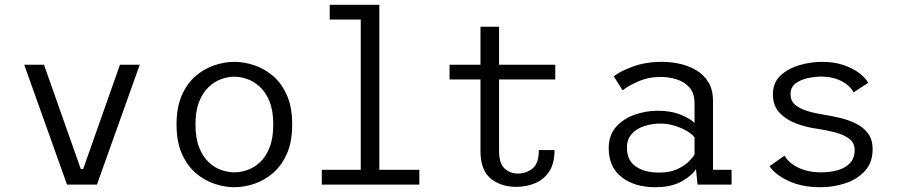

<svg xmlns="http://www.w3.org/2000/svg" viewBox="-20 -770 3770 801"><path d="M259.5 0 81 -500H163.5L317 -65H327L480.5 -500H563L384.5 0Z M957.5 11Q917.5 11 875.2 -3Q833 -17 797 -47.8Q761 -78.5 738.8 -128.5Q716.5 -178.5 716.5 -251Q716.5 -323 738.8 -373Q761 -423 797 -453.5Q833 -484 875.2 -498Q917.5 -512 957.5 -512Q998 -512 1040.2 -498Q1082.5 -484 1118.5 -453.5Q1154.5 -423 1176.8 -373Q1199 -323 1199 -251Q1199 -178.5 1176.8 -128.5Q1154.5 -78.5 1118.5 -47.8Q1082.5 -17 1040.2 -3Q998 11 957.5 11ZM957.5 -51Q983.5 -51 1012 -60.8Q1040.5 -70.5 1065 -93.5Q1089.5 -116.5 1104.8 -155Q1120 -193.5 1120 -251Q1120 -307.5 1104.8 -345.8Q1089.5 -384 1065 -407Q1040.5 -430 1012 -440Q983.5 -450 957.5 -450Q931.5 -450 903.2 -440Q875 -430 850.5 -407Q826 -384 810.8 -345.8Q795.5 -307.5 795.5 -251Q795.5 -193.5 810.8 -155Q826 -116.5 850.5 -93.5Q875 -70.5 903.2 -60.8Q931.5 -51 957.5 -51Z M1322.5 0V-61.5H1485V-688.5H1355.5V-750H1562.5V-61.5H1729.5V0Z M1984.5 -139.5V-438.5H1855.5V-500H1984.5V-658.5H2062V-500H2296.5V-438.5H2062V-142Q2062 -88.5 2084.8 -67.2Q2107.5 -46 2141.5 -46Q2175.5 -46 2201.8 -67.2Q2228 -88.5 2228 -144H2293.5Q2293.5 -88 2271 -54.2Q2248.5 -20.5 2212 -5.5Q2175.5 9.5 2134 9.5Q2069.5 9.5 2027 -25.2Q1984.5 -60 1984.5 -139.5Z M2713.5 11Q2627 11 2573.2 -31.2Q2519.5 -73.5 2519.5 -151.5Q2519.5 -206 2550 -240.5Q2580.5 -275 2627.8 -291.5Q2675 -308 2724 -308Q2780 -308 2821.5 -290.8Q2863 -273.5 2877.5 -256.5V-339Q2877.5 -380.5 2856.8 -404.5Q2836 -428.5 2803.5 -438.8Q2771 -449 2735.5 -449Q2685 -449 2641.5 -429.8Q2598 -410.5 2577.5 -393L2540.5 -451.5Q2566.5 -472.5 2620 -492.2Q2673.5 -512 2742 -512Q2778.5 -512 2816 -503.8Q2853.5 -495.5 2885 -476.8Q2916.5 -458 2935.5 -426.8Q2954.5 -395.5 2954.5 -349.5V-61.5H3032V0H2890L2883.5 -65Q2869.5 -40 2826 -14.5Q2782.5 11 2713.5 11ZM2730.5 -50Q2772.5 -50 2802.2 -63Q2832 -76 2850.5 -93.5Q2869 -111 2877.5 -125V-197Q2867.5 -210.5 2845 -223.8Q2822.5 -237 2793.5 -245.8Q2764.5 -254.5 2735.5 -254.5Q2700.5 -254.5 2668.5 -244.2Q2636.5 -234 2616 -211.8Q2595.5 -189.5 2595.5 -154.5Q2595.5 -101 2632.2 -75.5Q2669 -50 2730.5 -50Z M3403 11Q3325.5 11 3269.5 -15.2Q3213.5 -41.5 3190.5 -76.5L3253.5 -121Q3268 -92 3308.5 -71.5Q3349 -51 3406.5 -51Q3444 -51 3475.8 -60.2Q3507.5 -69.5 3526.5 -90Q3545.5 -110.5 3545.5 -144Q3545.5 -174 3522.8 -191.2Q3500 -208.5 3463.5 -218Q3427 -227.5 3385 -233.5Q3342.5 -239.5 3301 -255Q3259.5 -270.5 3232 -299.8Q3204.5 -329 3204.5 -377Q3204.5 -425 3236.2 -454.8Q3268 -484.5 3315.2 -498.2Q3362.5 -512 3410.5 -512Q3459.5 -512 3498.5 -498.8Q3537.5 -485.5 3564 -465.5Q3590.5 -445.5 3602 -424.5L3541 -384.5Q3527 -413 3490 -431.8Q3453 -450.5 3407 -450.5Q3382 -450.5 3351.8 -444.5Q3321.5 -438.5 3299.8 -422.5Q3278 -406.5 3278 -376.5Q3278 -349.5 3296.8 -333.2Q3315.5 -317 3347 -307.2Q3378.5 -297.5 3417 -291.5Q3448.5 -286.5 3483.8 -278.2Q3519 -270 3550.2 -254.8Q3581.5 -239.5 3601 -213.8Q3620.5 -188 3620.5 -147.5Q3620.5 -92.5 3588.8 -57.2Q3557 -22 3507 -5.5Q3457 11 3403 11Z"/></svg>

Font: Trispace Light
Style: Regular
Weight: 300
Designer: Tyler Finck
Foundry: Etcetera Type Company
Version: Version 1.210; ttfautohint (v1.8.3)